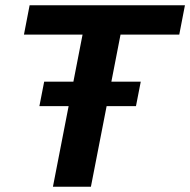

<svg xmlns="http://www.w3.org/2000/svg" viewBox="-20 -708 721 728"><path d="M384.3 -305.7 324.7 0H180.7L240.2 -305.7H129.4L147.5 -398.4H258.3L293 -576.7H70.8L92.3 -688H681.2L659.7 -576.7H437L402.3 -398.4H513.7L495.6 -305.7Z"/></svg>

Font: Arimo
Style: Bold Italic
Weight: 700
Italic angle: -12°
Designer: Steve Matteson
Foundry: Monotype Imaging Inc.
Version: Version 1.33